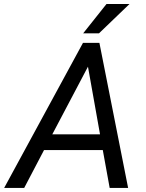

<svg xmlns="http://www.w3.org/2000/svg" viewBox="-60 -921 717 941"><path d="M0 0ZM443.8 -185.5H155.8L58.6 0H-39.6L346.7 -710.9H427.2L567.9 0H477.5ZM196.3 -262.7H430.2L371.1 -594.2ZM461.9 -901.4H574.7L425.3 -757.8H347.7Z"/></svg>

Font: Roboto
Style: Italic
Weight: 400
Italic angle: -12°
Designer: Google
Version: Version 2.134; 2016; ttfautohint (v1.6)